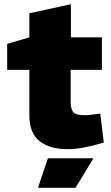

<svg xmlns="http://www.w3.org/2000/svg" viewBox="-20 -698 524 910"><path d="M300 9Q216 9 167.5 -29Q119 -67 119 -153V-367H14V-490L119 -521V-635L316 -678V-521H463V-367H315V-214Q315 -183 326.5 -167.5Q338 -152 381 -152Q391 -152 402.5 -153Q414 -154 426 -156L455 -160L472 -23L450 -16Q411 -5 372.5 2Q334 9 300 9ZM160 192 207 52H423L338 192Z"/></svg>

Font: REM ExtraBold
Style: Regular
Weight: 800
Designer: Octavio Pardo
Foundry: Ashler Design
Version: Version 1.005;gftools[0.9.28]